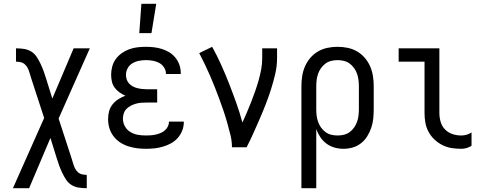

<svg xmlns="http://www.w3.org/2000/svg" viewBox="-20 -774 2540 1009"><path d="M133 215H48L212 -154L151 -341Q147 -354 143 -366Q139 -378 135.5 -390.5Q132 -403 126.5 -414.5Q121 -426 111.5 -435Q102 -444 89.5 -447Q77 -450 64 -450V-520Q85 -520 105.5 -517Q126 -514 143.5 -503.5Q161 -493 172.5 -475.5Q184 -458 193 -439Q202 -420 209 -401Q216 -382 222 -362L255 -256L367 -520H452L288 -151L349 36Q353 49 357 61Q361 73 364.5 85.5Q368 98 373.5 109.5Q379 121 388.5 130Q398 139 410.5 142Q423 145 436 145V215Q415 215 394.5 212Q374 209 356.5 198.5Q339 188 327.5 170.5Q316 153 307 134Q298 115 291 96Q284 77 278 57L245 -49Z M747 8Q723 8 699.5 5Q676 2 653 -5.5Q630 -13 610 -26.5Q590 -40 575.5 -59.5Q561 -79 554.5 -102Q548 -125 548 -149Q548 -170 553.5 -190Q559 -210 572 -226Q585 -242 602.5 -253Q620 -264 639 -271Q623 -278 608 -288.5Q593 -299 582.5 -313.5Q572 -328 568 -345.5Q564 -363 564 -381Q564 -403 570 -425Q576 -447 589 -464.5Q602 -482 620.5 -495Q639 -508 660 -515.5Q681 -523 703 -525.5Q725 -528 747 -528Q768 -528 789.5 -525.5Q811 -523 831.5 -516.5Q852 -510 870.5 -498.5Q889 -487 902.5 -470Q916 -453 923 -432.5Q930 -412 930 -390V-385H852V-388Q852 -405 841.5 -420.5Q831 -436 815.5 -444Q800 -452 782.5 -455Q765 -458 747 -458Q729 -458 710.5 -454.5Q692 -451 676 -441.5Q660 -432 651 -415.5Q642 -399 642 -380Q642 -368 646 -356Q650 -344 658.5 -335Q667 -326 678 -320Q689 -314 701 -311Q713 -308 725.5 -306.5Q738 -305 750 -305H806V-235H750Q736 -235 722 -234Q708 -233 694 -229Q680 -225 667.5 -218.5Q655 -212 645 -202Q635 -192 630.5 -178.5Q626 -165 626 -150Q626 -129 636.5 -110Q647 -91 665.5 -80Q684 -69 705 -65.5Q726 -62 747 -62Q760 -62 773 -63Q786 -64 799 -67Q812 -70 824 -75Q836 -80 846 -88.5Q856 -97 862 -109Q868 -121 868 -134V-135H946V-132Q946 -109 937.5 -87.5Q929 -66 914 -49Q899 -32 879 -21Q859 -10 837 -3.5Q815 3 792.5 5.5Q770 8 747 8ZM712 -600 723 -754H801L776 -600Z M1199 0Q1199 -33 1191 -65Q1183 -97 1174 -129Q1165 -161 1154.5 -192Q1144 -223 1132.5 -254Q1121 -285 1109 -315.5Q1097 -346 1084 -376Q1071 -406 1056.5 -436Q1042 -466 1027 -495L1095 -528Q1121 -481 1143 -432Q1165 -383 1184.5 -333Q1204 -283 1222 -232.5Q1240 -182 1254 -130Q1266 -157 1278 -184.5Q1290 -212 1300.5 -239.5Q1311 -267 1321 -295Q1331 -323 1339 -351.5Q1347 -380 1352.5 -409Q1358 -438 1358 -468V-520H1436V-468Q1436 -427 1426.5 -386Q1417 -345 1404.5 -305.5Q1392 -266 1377 -227.5Q1362 -189 1345.5 -151Q1329 -113 1312 -75Q1295 -37 1276 0Z M1564 215V-320Q1564 -347 1568 -373.5Q1572 -400 1582.5 -424.5Q1593 -449 1610.5 -469.5Q1628 -490 1651 -503.5Q1674 -517 1700.5 -522.5Q1727 -528 1754 -528Q1781 -528 1807.5 -522.5Q1834 -517 1857 -503.5Q1880 -490 1897.5 -469.5Q1915 -449 1925.5 -424.5Q1936 -400 1940 -373.5Q1944 -347 1944 -320V-200Q1944 -175 1941.5 -150.5Q1939 -126 1931 -102.5Q1923 -79 1910 -58Q1897 -37 1877.5 -21.5Q1858 -6 1834 1Q1810 8 1785 8Q1761 8 1738 1.5Q1715 -5 1696 -19Q1677 -33 1663.5 -53Q1650 -73 1642 -96V215ZM1754 -62Q1771 -62 1787.5 -66Q1804 -70 1817.5 -80Q1831 -90 1841 -104Q1851 -118 1856.5 -134Q1862 -150 1864 -166.5Q1866 -183 1866 -200V-320Q1866 -337 1864 -353.5Q1862 -370 1856.5 -386Q1851 -402 1841 -416Q1831 -430 1817.5 -440Q1804 -450 1787.5 -454Q1771 -458 1754 -458Q1737 -458 1720.5 -454Q1704 -450 1690.5 -440Q1677 -430 1667 -416Q1657 -402 1651.5 -386Q1646 -370 1644 -353.5Q1642 -337 1642 -320V-200Q1642 -183 1644 -166.5Q1646 -150 1651.5 -134Q1657 -118 1667 -104Q1677 -90 1690.5 -80Q1704 -70 1720.5 -66Q1737 -62 1754 -62Z M2404 8Q2378 8 2353 4Q2328 0 2305 -11.5Q2282 -23 2263 -41Q2244 -59 2232 -81.5Q2220 -104 2215.5 -129Q2211 -154 2211 -180V-450H2075V-520H2289V-180Q2289 -157 2295.5 -134Q2302 -111 2318.5 -94Q2335 -77 2357.5 -69.5Q2380 -62 2404 -62Q2418 -62 2432 -66Q2446 -70 2458 -78V-8Q2446 0 2432 4Q2418 8 2404 8Z"/></svg>

Font: Moesevka
Style: Regular
Weight: 400
Monospace: yes
Designer: Belleve Invis
Foundry: Belleve Invis
Version: Version 32.5.0; ttfautohint (v1.8.4)